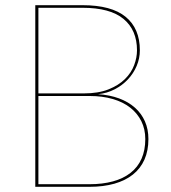

<svg xmlns="http://www.w3.org/2000/svg" viewBox="-20 -720 660 740"><path d="M325 -10Q375.5 -10 415.5 -21Q455.5 -32 483.2 -53.8Q511 -75.5 525.5 -108.2Q540 -141 540 -184Q540 -222 524.8 -252.8Q509.5 -283.5 481.8 -305.2Q454 -327 414.2 -338.5Q374.5 -350 326 -350H128V-10ZM128 -690V-360H303Q359 -360 398 -375.5Q437 -391 461.5 -415.2Q486 -439.5 497 -468.8Q508 -498 508 -526Q508 -604 456.2 -647Q404.5 -690 298 -690ZM298 -700Q409.5 -700 464.2 -655.2Q519 -610.5 519 -526Q519 -495 506.8 -466Q494.5 -437 473 -414Q451.5 -391 422 -375.8Q392.5 -360.5 358 -357Q403 -354 438.8 -340.8Q474.5 -327.5 499.8 -305.2Q525 -283 538.5 -252.5Q552 -222 552 -184Q552 -139.5 536.8 -105Q521.5 -70.5 492.2 -47.2Q463 -24 420.8 -12Q378.5 0 325 0H116V-700Z"/></svg>

Font: Lato 2
Style: Regular
Weight: 100
Designer: Lukasz Dziedzic with Adam Twardoch and Botio Nikoltchev
Foundry: tyPoland Lukasz Dziedzic
Version: Version 2.015; 2015-08-06; http://www.latofonts.com/